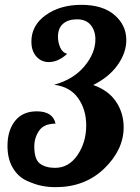

<svg xmlns="http://www.w3.org/2000/svg" viewBox="-20 -769 580 795"><path d="M11 -165Q11 -229 42.5 -268.5Q74 -308 132 -308Q199 -308 210 -257Q162 -257 142 -228Q122 -199 122 -162Q122 -109 145.5 -91.5Q169 -74 208 -74Q265 -74 301 -127Q337 -180 337 -250Q337 -315 303.5 -362.5Q270 -410 204 -418Q284 -440 329.5 -494.5Q375 -549 375 -606Q375 -642 355.5 -665.5Q336 -689 299 -689Q262 -689 241 -670.5Q220 -652 220 -617Q220 -593 229.5 -572Q239 -551 258 -546Q221 -512 182 -512Q151 -512 130.5 -535Q110 -558 110 -597Q110 -664 169.5 -706.5Q229 -749 317 -749Q405 -749 454 -707Q503 -665 503 -603Q503 -551 467.5 -500.5Q432 -450 366 -417Q429 -395 460.5 -348Q492 -301 492 -242Q492 -149 412 -71.5Q332 6 210 6Q181 6 153 0.5Q125 -5 90 -21Q55 -37 33 -74Q11 -111 11 -165Z"/></svg>

Font: Lobster Two
Style: Bold Italic
Weight: 700
Designer: Pablo Impallari
Foundry: Pablo Impallari. www.impallari.com
Version: Version 1.006